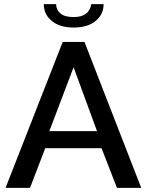

<svg xmlns="http://www.w3.org/2000/svg" viewBox="-20 -914 715 934"><path d="M338 -780Q271 -780 232 -812Q193 -844 193 -894H253Q253 -866 274 -848.5Q295 -831 338 -831Q414 -831 424 -894H484Q484 -844 445 -812Q406 -780 338 -780ZM285 -710H391L667 0H549L474 -193H200L126 0H7ZM452 -276 338 -587 220 -276Z"/></svg>

Font: Raleway-v4020 SemiBold
Style: Regular
Weight: 600
Designer: Matt McInerney, Pablo Impallari, Rodrigo Fuenzalida
Foundry: Matt McInerney, Pablo Impallari, Rodrigo Fuenzalida
Version: Version 4.020;PS 004.020;hotconv 1.0.88;makeotf.lib2.5.64775